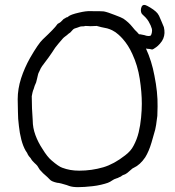

<svg xmlns="http://www.w3.org/2000/svg" viewBox="-20 -757 723 792"><path d="M119 -390Q116 -384 114 -375Q111 -361 111 -360Q111 -335 112 -310Q114 -285 115 -260Q115 -230 126 -200Q137 -170 155 -143Q175 -110 193 -95Q222 -70 237 -65Q253 -59 270 -56Q287 -53 307 -53Q358 -53 406 -67Q450 -80 496 -116Q520 -134 531 -156Q545 -182 552 -211Q559 -240 562 -272Q565 -303 565 -329Q565 -376 556.5 -431.5Q548 -487 526 -534Q510 -570 486 -597Q478 -606 469 -614Q457 -625 443 -632Q433 -637 422 -640Q405 -644 398 -645Q389 -647 379 -650L354 -649Q334 -650 333 -650Q327 -648 314 -648Q312 -648 299 -643Q286 -640 281 -635Q273 -626 270 -623Q262 -618 256 -612Q254 -610 252 -609Q251 -608 248 -606Q245 -603 243 -602L239 -598L221 -577Q207 -561 195 -541Q181 -520 167 -502Q150 -480 148 -475Q145 -469 142 -462Q138 -455 137 -450Q135 -441 133 -433Q131 -424 129 -417Q126 -410 123 -403Q121 -397 119 -390ZM265 10Q262 8 233 0Q221 -3 216 -3Q193 -8 186 -16Q179 -24 157 -43Q150 -50 144 -57Q134 -72 134 -73Q129 -79 123 -84Q112 -95 111 -97Q109 -101 106 -105Q102 -109 99 -113Q93 -122 92 -126L86 -135Q75 -154 68 -181Q61 -208 58 -237Q54 -267 54 -296Q53 -326 53 -348Q53 -390 67 -434Q81 -477 104 -518Q138 -577 156 -594Q206 -641 215 -655Q217 -659 222 -661Q228 -664 231 -667Q235 -671 238 -674Q241 -678 245 -680Q247 -681 249 -682Q251 -683 253 -685Q255 -686 258 -686Q260 -687 262 -689Q271 -697 306 -705Q335 -712 353 -711Q403 -711 408 -710Q424 -707 454 -695Q481 -685 489 -680Q511 -665 526 -646Q536 -633 546 -624Q550 -620 554 -615Q555 -616 556 -616L576 -612Q583 -609 591.5 -608.5Q600 -608 602.5 -611.5Q605 -615 606.5 -623.5Q608 -632 606.5 -638Q605 -644 601.5 -652Q598 -660 593 -668.5Q588 -677 580 -685.5Q572 -694 568 -697Q564 -700 562 -707Q560 -714 562 -723Q564 -732 569 -735Q574 -738 580 -736Q586 -734 599.5 -726Q613 -718 623 -709Q631 -702 636 -692Q636 -691 646 -669Q655 -646 656 -645Q659 -632 658.5 -620.5Q658 -609 653.5 -598Q649 -587 639.5 -576.5Q630 -566 624.5 -562.5Q619 -559 614 -555.5Q609 -552 606 -553Q603 -554 597.5 -555Q592 -556 585 -556Q584 -557 582 -557Q606 -505 617 -445Q631 -376 630 -318L629 -279Q629 -276 624 -242Q621 -222 615 -204Q610 -187 605 -169Q594 -132 579 -108Q558 -77 532 -65Q527 -63 524 -60Q521 -57 517 -54Q512 -49 504 -43Q501 -41 496 -38Q487 -35 484 -33Q479 -28 472 -26Q465 -22 460 -21Q450 -18 442.5 -12.5Q435 -7 425 -3Q414 1 397 5Q380 9 362 11Q345 13 329 14Q313 15 302 15Q279 15 265 10Z"/></svg>

Font: ToneOZ-Tsuipita-TC
Style: Tsuipita-TC
Weight: 400
Designer: :Jeffrey Xuan (Chih-Lin Hsuan)  :
Foundry: jeffreyx@gmail.com, cjkFonts.io
Version: Version 0.24071